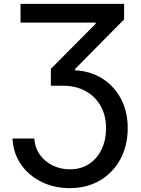

<svg xmlns="http://www.w3.org/2000/svg" viewBox="-20 -747 723 982"><path d="M44 -38.4H155.5Q158.4 8.2 183.6 43.7Q208.8 79.2 249.1 99.1Q289.4 119 337.4 119Q394.5 119 435.9 91.4Q477.3 63.9 499.8 16.5Q522.4 -30.9 522.4 -90.2Q522.4 -157.3 494.1 -206.3Q465.9 -255.3 416.4 -282Q366.8 -308.6 302.2 -308.6H240.1V-394.9L469.5 -625.7V-631.4H84.9V-727.3H614.7V-647.7L364.3 -394.5V-387.4Q443.9 -383.2 504.4 -344.5Q565 -305.8 599.1 -240.8Q633.2 -175.8 633.2 -92Q633.2 -2.8 595.9 66.6Q558.6 136 491.8 175.6Q425.1 215.2 337 215.2Q256.7 215.2 191.6 182.9Q126.4 150.6 87 93.4Q47.6 36.2 44 -38.4Z"/></svg>

Font: Inter Zeller Medium
Style: Regular
Weight: 500
Designer: Rasmus Andersson; Joe Bland
Foundry: zeller
Version: Version 3.015;git-dec3a8cb1